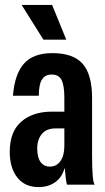

<svg xmlns="http://www.w3.org/2000/svg" viewBox="-20 -758 431 788"><path d="M138.2 9.8Q82 9.8 51 -29.5Q20 -68.8 20 -134.8Q20 -217.8 67.4 -258.8Q114.7 -299.8 192.9 -299.8H244.1V-356Q244.1 -406.7 232.9 -429.4Q221.7 -452.1 191.9 -452.1Q166 -452.1 152.8 -432.6Q139.6 -413.1 139.2 -365.2H33.2Q40 -453.1 78.1 -496.6Q116.2 -540 194.8 -540Q280.3 -540 319.1 -496.3Q357.9 -452.6 357.9 -355V-118.2Q357.9 -9.8 369.1 0H254.9Q249.5 -18.6 246.1 -65.9H244.1Q234.9 -30.8 206.8 -10.5Q178.7 9.8 138.2 9.8ZM68.8 -737.8H193.8L252 -595.2H158.2ZM132.8 -148.9Q132.8 -111.8 146.5 -93Q160.2 -74.2 185.1 -74.2Q211.9 -74.2 228 -96.7Q244.1 -119.1 244.1 -160.2V-231H208Q170.9 -231 151.9 -208.3Q132.8 -185.5 132.8 -148.9Z"/></svg>

Font: Lumene Sans Condensed
Style: Bold
Weight: 600
Width: 3
Designer: Deni Anggara
Version: Version 1.003;Glyphs 3.1.2 (3151)